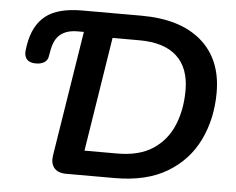

<svg xmlns="http://www.w3.org/2000/svg" viewBox="-51 -765 1014 825"><g transform="rotate(5 456.5 -352.5)"><path d="M263 0Q228 0 211.5 -19.5Q195 -39 200 -73L286 -614H259Q212 -614 184.5 -591.5Q157 -569 149 -517L145 -496Q143 -480 129 -470.5Q115 -461 92 -461Q64 -461 52 -476Q40 -491 44 -516L47 -537Q61 -622 113.5 -663.5Q166 -705 270 -705H526Q694 -705 785.5 -626Q877 -547 877 -404Q877 -291 832.5 -199Q788 -107 698.5 -53.5Q609 0 473 0ZM333 -106H475Q569 -106 628 -145Q687 -184 715 -251Q743 -318 743 -402Q743 -498 688.5 -548.5Q634 -599 526 -599H411Z"/></g></svg>

Font: Nunito
Style: Bold Italic
Weight: 700
Italic angle: -9°
Designer: Vernon Adams
Foundry: Vernon Adams
Version: Version 3.601; ttfautohint (v1.8.2.53-6de2)